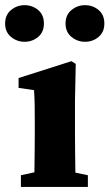

<svg xmlns="http://www.w3.org/2000/svg" viewBox="-53 -741 433 761"><path d="M283.8 -575.4Q254 -575.4 230.4 -594.6Q206.8 -613.8 206.8 -647.9Q206.8 -682.1 230.4 -701.3Q254 -720.5 283.8 -720.5Q315 -720.5 337.8 -701.3Q360.6 -682.1 360.6 -647.9Q360.6 -613.8 337.8 -594.6Q315 -575.4 283.8 -575.4ZM44.1 -575.4Q14.3 -575.4 -9.2 -594.6Q-32.7 -613.8 -32.7 -647.9Q-32.7 -682.1 -9.2 -701.3Q14.3 -720.5 44.1 -720.5Q75.4 -720.5 98.2 -701.3Q121.1 -682.1 121.1 -647.9Q121.1 -613.8 98.2 -594.6Q75.4 -575.4 44.1 -575.4ZM81.9 0Q82.9 -23 83.4 -60.5Q83.9 -98 84.4 -138.6Q84.9 -179.2 84.9 -210.3V-257.4Q84.9 -298.5 84.4 -326.1Q83.9 -353.6 81.9 -383.7L20.6 -392.7V-431.7L230.1 -498.5L247.2 -487.8L244.2 -342.7V-210.3Q244.2 -179.2 244.7 -138.6Q245.2 -98 245.7 -60.5Q246.2 -23 247.2 0ZM29.9 0V-46.5L122.6 -66.5H198.2L295.3 -46.5V0Z"/></svg>

Font: Adobe Variable Font Prototype
Style: Regular
Weight: 389
Designer: Frank Grießhammer
Foundry: Adobe
Version: Version 1.004;hotconv 1.0.113;makeotfexe 2.5.65598